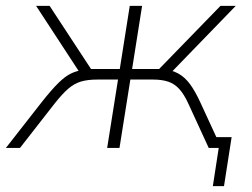

<svg xmlns="http://www.w3.org/2000/svg" viewBox="-51 -504 858 654"><path d="M674 130 694 0H660L666 -37H738L712 130ZM-31 0 91 -156Q125 -199 148 -221.5Q171 -244 190.5 -253.5Q210 -263 234 -266L221 -256L72 -484H118L259 -269H357L391 -484H433L399 -269H491L700 -484H752L531 -256L497 -269Q532 -267 555.5 -254Q579 -241 596.5 -217Q614 -193 631 -156L703 0H660L591 -150Q576 -183 559.5 -201Q543 -219 521.5 -226Q500 -233 471 -233H393L356 0H314L351 -233H280Q247 -233 224 -226Q201 -219 180.5 -201Q160 -183 134 -150L17 0Z"/></svg>

Font: Nunito Sans 12pt ExtraLight
Style: Italic
Weight: 200
Italic angle: -9°
Designer: Vernon Adams
Foundry: Vernon Adams
Version: Version 3.101;gftools[0.9.27]